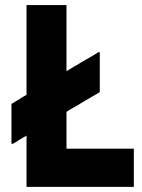

<svg xmlns="http://www.w3.org/2000/svg" viewBox="-20 -730 562 760"><path d="M243.2 -287.1Q243.2 -270.5 243.2 -253.9Q243.2 -236.3 243.2 -219.7Q243.2 -207 243.2 -194.3Q243.2 -181.6 243.2 -169.9Q243.2 -163.1 243.2 -156.2Q243.2 -148.4 243.2 -141.6Q270.5 -141.6 298.8 -141.6Q326.2 -141.6 354.5 -141.6Q375 -141.6 396.5 -141.6Q417 -141.6 437.5 -141.6Q456.1 -141.6 473.6 -141.6Q492.2 -141.6 509.8 -141.6Q509.8 -139.6 509.8 -136.7Q509.8 -134.8 509.8 -131.8Q509.8 -117.2 509.8 -101.6Q509.8 -86.9 509.8 -72.3Q509.8 -61.5 509.8 -51.8Q509.8 -41 509.8 -31.2Q509.8 -20.5 509.8 -10.7Q509.8 0 509.8 9.8Q507.8 9.8 504.9 9.8Q502.9 9.8 500 9.8Q454.1 9.8 408.2 9.8Q362.3 9.8 315.4 9.8Q284.2 9.8 252.9 9.8Q220.7 9.8 189.5 9.8Q163.1 9.8 137.7 9.8Q111.3 9.8 85 9.8Q85 7.8 85 4.9Q85 2.9 85 0Q85 -24.4 85 -47.9Q85 -72.3 85 -95.7Q85 -112.3 85 -128.9Q85 -145.5 85 -162.1Q85 -169.9 85 -177.7Q85 -185.5 85 -193.4Q82 -191.4 79.1 -189.5Q76.2 -187.5 73.2 -186.5Q68.4 -183.6 63.5 -180.7Q58.6 -177.7 53.7 -174.8Q47.9 -170.9 42 -167Q35.2 -163.1 29.3 -160.2Q27.3 -160.2 25.4 -162.1Q25.4 -166 25.4 -174.8Q25.4 -190.4 25.4 -206.1Q25.4 -221.7 25.4 -237.3Q25.4 -248 25.4 -258.8Q25.4 -270.5 25.4 -281.2Q25.4 -290 25.4 -299.8Q25.4 -309.6 25.4 -318.4Q26.4 -319.3 27.3 -320.3Q28.3 -321.3 30.3 -321.3Q37.1 -325.2 43.9 -330.1Q50.8 -334 57.6 -337.9Q61.5 -340.8 66.4 -343.8Q71.3 -346.7 76.2 -349.6Q78.1 -350.6 80.1 -351.6Q83 -353.5 85 -354.5Q85 -393.6 85 -431.6Q85 -469.7 85 -508.8Q85 -536.1 85 -563.5Q85 -590.8 85 -618.2Q85 -640.6 85 -664.1Q85 -687.5 85 -710Q87.9 -710 89.8 -710Q92.8 -710 94.7 -710Q110.4 -710 126 -710Q141.6 -710 158.2 -710Q168.9 -710 179.7 -710Q190.4 -710 201.2 -710Q210.9 -710 221.7 -710Q232.4 -710 243.2 -710Q243.2 -707 243.2 -705.1Q243.2 -702.1 243.2 -700.2Q243.2 -668.9 243.2 -638.7Q243.2 -608.4 243.2 -578.1Q243.2 -556.6 243.2 -536.1Q243.2 -514.6 243.2 -494.1Q243.2 -482.4 243.2 -470.7Q243.2 -460 243.2 -448.2Q253.9 -455.1 265.6 -461.9Q276.4 -468.8 288.1 -474.6Q297.9 -481.4 308.6 -487.3Q318.4 -493.2 329.1 -499Q339.8 -505.9 350.6 -511.7Q360.4 -517.6 371.1 -524.4Q372.1 -523.4 373 -523.4Q374 -522.5 375 -522.5Q375 -518.6 375 -515.6Q375 -512.7 375 -508.8Q375 -493.2 375 -477.5Q375 -461.9 375 -446.3Q375 -435.5 375 -424.8Q375 -414.1 375 -403.3Q375 -393.6 375 -383.8Q375 -375 375 -365.2Q374 -364.3 372.1 -364.3Q371.1 -363.3 370.1 -362.3Q355.5 -353.5 339.8 -344.7Q325.2 -335.9 309.6 -327.1Q299.8 -321.3 289.1 -314.5Q279.3 -308.6 268.6 -302.7Q265.6 -300.8 261.7 -298.8Q258.8 -296.9 254.9 -294.9Q252 -293 249 -291Q246.1 -289.1 243.2 -287.1Z"/></svg>

Font: LeFont
Style: Bold
Weight: 800
Designer: Leryon MEDIA
Version: Version 1.0